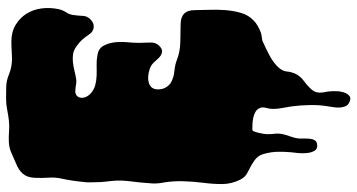

<svg xmlns="http://www.w3.org/2000/svg" viewBox="-284 -471 1145 616"><g transform="rotate(-90 288.0 -162.5)"><path d="M11 -284Q13 -303 15.5 -322.5Q18 -342 17 -362Q16 -378 14 -393.5Q12 -409 12 -424Q12 -435 11.5 -446Q11 -457 13 -469Q16 -502 23 -535Q28 -556 26.5 -578.5Q25 -601 26 -623Q27 -647 39 -661Q51 -675 72 -683Q89 -690 105 -697.5Q121 -705 139 -706Q157 -707 174.5 -705.5Q192 -704 210 -706Q227 -708 244.5 -711.5Q262 -715 280 -715Q300 -715 319 -714.5Q338 -714 357 -706Q372 -700 384.5 -698Q397 -696 409 -696Q421 -696 434 -697Q447 -698 463 -698Q494 -698 516.5 -684.5Q539 -671 552.5 -649.5Q566 -628 569.5 -601Q573 -574 567 -546Q564 -533 556.5 -521.5Q549 -510 548 -496Q546 -482 545.5 -468Q545 -454 533 -443Q521 -432 507.5 -434Q494 -436 485 -450Q477 -462 469 -471Q461 -480 448 -489Q436 -498 423 -500Q410 -502 396.5 -500.5Q383 -499 369 -495.5Q355 -492 342 -490Q336 -489 329.5 -490Q323 -491 316 -492Q309 -493 303 -493Q297 -493 292 -490Q286 -486 284 -480Q282 -474 283 -467.5Q284 -461 287.5 -455Q291 -449 295 -445Q308 -433 323 -429Q338 -425 354 -424.5Q370 -424 386.5 -424.5Q403 -425 419 -422Q440 -419 449 -403.5Q458 -388 460.5 -368Q463 -348 461 -326.5Q459 -305 459 -289Q459 -273 460 -254Q461 -235 450 -224Q440 -214 431.5 -214.5Q423 -215 416 -220.5Q409 -226 402 -234.5Q395 -243 388 -248Q382 -252 372.5 -255Q363 -258 352.5 -259Q342 -260 332.5 -257.5Q323 -255 317 -249Q311 -242 310 -233Q309 -224 311 -215Q313 -206 318.5 -198.5Q324 -191 330 -187Q347 -177 368.5 -175Q390 -173 407 -166Q430 -157 461.5 -156Q493 -155 518 -155Q564 -155 564 -110Q564 -89 565 -63Q566 -37 564 -11Q562 15 555 39Q548 63 531 79Q523 87 513 92.5Q503 98 493 102Q485 105 476.5 105.5Q468 106 462 109Q442 118 419 130Q396 142 380 159Q368 173 367 186.5Q366 200 359 215Q351 230 338 239.5Q325 249 314 260Q306 268 303 274.5Q300 281 299.5 288Q299 295 300 302Q301 309 303 319Q304 328 304 342Q304 356 300 368.5Q296 381 288 387Q280 393 266 385Q258 381 255 372.5Q252 364 251.5 355Q251 346 252.5 336.5Q254 327 255 320Q260 291 259.5 260.5Q259 230 255 200Q253 186 250 171Q247 156 247 141Q247 131 250.5 118.5Q254 106 249 97Q245 89 236.5 84.5Q228 80 218.5 78Q209 76 198.5 75.5Q188 75 181 75Q177 75 174.5 81.5Q172 88 170 96.5Q168 105 167 112.5Q166 120 166 123Q166 137 167.5 148Q169 159 166 173Q163 186 158 199.5Q153 213 152 227V245Q152 254 151 262Q150 270 146 276Q142 282 133 283Q119 285 113 275Q107 265 105.5 250.5Q104 236 105.5 221.5Q107 207 108 199Q110 176 109.5 155.5Q109 135 103 113Q99 98 90.5 89.5Q82 81 68 73Q54 65 41 58.5Q28 52 20 36Q6 8 6 -22Q6 -52 10 -82Q14 -113 15 -146Q16 -179 11 -209Q7 -229 8 -246Q9 -263 11 -284Z"/></g></svg>

Font: Double Feature
Style: Regular
Weight: 400
Designer: David Shetterly
Foundry: David Shetterly
Version: Version 2.100 1997 initial release